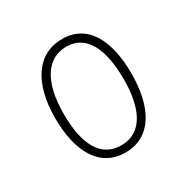

<svg xmlns="http://www.w3.org/2000/svg" viewBox="-90 -802 471 484"><g transform="rotate(-30 145.5 -560.0)"><path d="M257 -561C257 -656 224 -724 149 -724C75 -724 34 -660 34 -560C34 -461 71 -396 145 -396C222 -396 257 -466 257 -561ZM58 -558C58 -653 93 -702 148 -702C208 -702 233 -644 233 -558C233 -474 206 -417 145 -417C85 -417 58 -470 58 -558Z"/></g></svg>

Font: Noto Sans Arabic UI XCn Th
Style: Regular
Weight: 100
Width: 2
Designer: Monotype Design Team, Nadine Chahine and Nizar Qandah
Foundry: Monotype Imaging Inc.
Version: Version 2.010